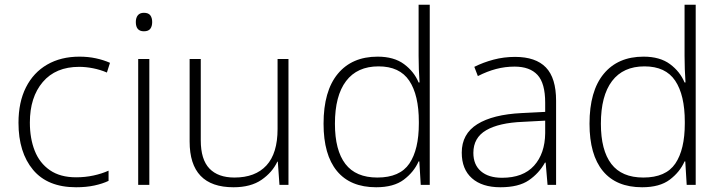

<svg xmlns="http://www.w3.org/2000/svg" viewBox="-20 -780 3043 810"><path d="M301 10Q181 10 119.5 -63.5Q58 -137 58 -262Q58 -349 89.5 -411.5Q121 -474 179 -507.5Q237 -541 315 -541Q352 -541 384.5 -534Q417 -527 444 -515L431 -474Q403 -486 372.5 -492Q342 -498 314 -498Q215 -498 160.5 -434Q106 -370 106 -263Q106 -196 126.5 -144Q147 -92 190.5 -62Q234 -32 301 -32Q339 -32 374 -39.5Q409 -47 438 -60V-17Q413 -5 378.5 2.5Q344 10 301 10Z M587 -726Q606 -726 614 -715.5Q622 -705 622 -687Q622 -669 614 -658.5Q606 -648 587 -648Q553 -648 553 -687Q553 -705 561.5 -715.5Q570 -726 587 -726ZM610 -531V0H563V-531Z M1197 -531V0H1159L1152 -98H1150Q1129 -53 1083.5 -21.5Q1038 10 965 10Q780 10 780 -183V-531H827V-188Q827 -107 863.5 -69Q900 -31 969 -31Q1057 -31 1104 -82Q1151 -133 1151 -236V-531Z M1567 10Q1458 10 1401.5 -58.5Q1345 -127 1345 -258Q1345 -396 1405 -468.5Q1465 -541 1573 -541Q1642 -541 1684.5 -509.5Q1727 -478 1746 -432H1750Q1748 -458 1747 -488Q1746 -518 1746 -544V-760H1793V0H1755L1749 -99H1746Q1726 -54 1683.5 -22Q1641 10 1567 10ZM1572 -31Q1667 -31 1707 -90Q1747 -149 1747 -259V-266Q1747 -379 1706.5 -439.5Q1666 -500 1577 -500Q1487 -500 1440 -438Q1393 -376 1393 -258Q1393 -146 1437 -88.5Q1481 -31 1572 -31Z M2153 -540Q2240 -540 2283 -495.5Q2326 -451 2326 -355V0H2290L2282 -94H2279Q2254 -49 2211 -19.5Q2168 10 2091 10Q2014 10 1971 -28Q1928 -66 1928 -136Q1928 -215 1993.5 -256Q2059 -297 2181 -303L2280 -308V-347Q2280 -429 2247.5 -464Q2215 -499 2151 -499Q2111 -499 2073 -489Q2035 -479 1996 -459L1981 -498Q2019 -517 2062.5 -528.5Q2106 -540 2153 -540ZM2186 -266Q2085 -262 2031 -230.5Q1977 -199 1977 -135Q1977 -85 2009 -57.5Q2041 -30 2098 -30Q2187 -30 2233 -81Q2279 -132 2280 -218V-271Z M2689 10Q2580 10 2523.5 -58.5Q2467 -127 2467 -258Q2467 -396 2527 -468.5Q2587 -541 2695 -541Q2764 -541 2806.5 -509.5Q2849 -478 2868 -432H2872Q2870 -458 2869 -488Q2868 -518 2868 -544V-760H2915V0H2877L2871 -99H2868Q2848 -54 2805.5 -22Q2763 10 2689 10ZM2694 -31Q2789 -31 2829 -90Q2869 -149 2869 -259V-266Q2869 -379 2828.5 -439.5Q2788 -500 2699 -500Q2609 -500 2562 -438Q2515 -376 2515 -258Q2515 -146 2559 -88.5Q2603 -31 2694 -31Z"/></svg>

Font: Noto Kufi Arabic ExtraLight
Style: Regular
Weight: 200
Designer: Monotype Design Team, David Williams, Khaled Hosny
Foundry: Google LLC
Version: Version 2.109; ttfautohint (v1.8.4.7-5d5b)